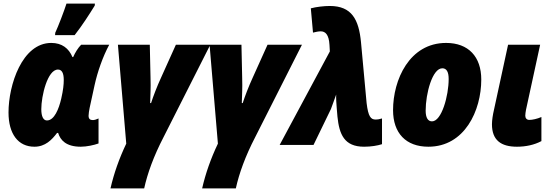

<svg xmlns="http://www.w3.org/2000/svg" viewBox="-20 -800 3063 1060"><path d="M284 -606H392C433 -658 472 -719 503 -769L504 -780H347C335 -742 302 -655 285 -619ZM170 10C230 10 266 -28 295 -66H301C313 -27 344 10 426 10C458 10 500 1 524 -8V-146C514 -141 501 -137 493 -137C478 -137 469 -143 469 -161C469 -172 472 -190 475 -205L502 -329C518 -403 548 -488 583 -553H428C411 -536 395 -510 384 -485H380C360 -533 322 -563 263 -563C102 -563 27 -331 27 -179C27 -61 80 10 170 10ZM239 -135C220 -135 208 -156 208 -197C208 -270 242 -416 300 -416C320 -416 332 -399 332 -359C332 -333 329 -303 318 -255C305 -199 280 -135 239 -135Z M590 240H776C794 158 828 63 883 -43L1141 -553H951L869 -371C846 -321 826 -268 814 -231H809C810 -289 813 -303 811 -372L807 -553H631L677 -7C638 75 609 157 590 240Z M1096 240H1282C1300 158 1334 63 1389 -43L1647 -553H1457L1375 -371C1352 -321 1332 -268 1320 -231H1315C1316 -289 1319 -303 1317 -372L1313 -553H1137L1183 -7C1144 75 1115 157 1096 240Z M1990 10C2029 10 2064 4 2089 -4V-146C2072 -141 2064 -140 2054 -140C2027 -140 2013 -156 2004 -231L1973 -567C1961 -692 1922 -767 1801 -767C1768 -767 1726 -762 1696 -754L1708 -620C1724 -624 1738 -627 1751 -627C1776 -627 1796 -609 1799 -552L1801 -516L1524 0H1711L1807 -198C1808 -202 1832 -265 1836 -278C1835 -258 1837 -226 1839 -204L1843 -156C1853 -59 1880 10 1990 10Z M2345 10C2545 10 2637 -189 2637 -361C2637 -487 2566 -563 2443 -563C2240 -563 2150 -359 2150 -192C2150 -65 2221 10 2345 10ZM2365 -130C2342 -130 2330 -151 2330 -189C2330 -284 2367 -423 2422 -423C2445 -423 2457 -404 2457 -364C2457 -271 2418 -130 2365 -130Z M2834 10C2882 10 2930 0 2969 -21V-154C2946 -144 2920 -138 2902 -138C2888 -138 2880 -148 2880 -161C2880 -172 2882 -181 2884 -194L2962 -553H2785L2707 -193C2701 -168 2696 -136 2696 -114C2696 -26 2746 10 2834 10Z"/></svg>

Font: Noto Sans UI SemiCondensed Black
Style: Italic
Weight: 900
Width: 4
Italic angle: -372°
Designer: Monotype Design Team
Foundry: Monotype Imaging Inc.
Version: Version 1.901